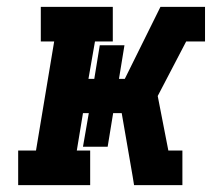

<svg xmlns="http://www.w3.org/2000/svg" viewBox="-20 -540 640 560"><path d="M33 0V-101H85L138 -419H99V-520H309V-419H257L238 -310H255L271 -408H343L327 -310H344L448 -520H578V-419H523L440 -260L471 -101H512V0H371L367 -25L335 -210H310L294 -112H222L239 -210H222L204 -101H243V0Z"/></svg>

Font: Iosevka Etoile Oblique
Style: Bold
Weight: 700
Italic angle: -9°
Designer: Belleve Invis
Foundry: Belleve Invis
Version: Version 15.5.2; ttfautohint (v1.8.4)